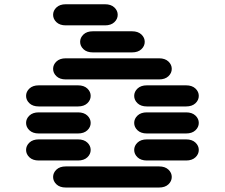

<svg xmlns="http://www.w3.org/2000/svg" viewBox="-20 -881 1040 888"><path d="M284.2 -13.7H715.8Q743.2 -13.7 758.8 -28.3Q774.4 -43 774.4 -62.5Q774.4 -82 758.8 -96.7Q743.2 -111.3 715.8 -111.3H284.2Q256.8 -111.3 241.2 -96.7Q225.6 -82 225.6 -62.5Q225.6 -43 241.2 -28.3Q256.8 -13.7 284.2 -13.7ZM159.2 -138.7H340.8Q368.2 -138.7 383.8 -153.3Q399.4 -168 399.4 -187.5Q399.4 -207 383.8 -221.7Q368.2 -236.3 340.8 -236.3H159.2Q131.8 -236.3 116.2 -221.7Q100.6 -207 100.6 -187.5Q100.6 -168 116.2 -153.3Q131.8 -138.7 159.2 -138.7ZM659.2 -138.7H840.8Q868.2 -138.7 883.8 -153.3Q899.4 -168 899.4 -187.5Q899.4 -207 883.8 -221.7Q868.2 -236.3 840.8 -236.3H659.2Q631.8 -236.3 616.2 -221.7Q600.6 -207 600.6 -187.5Q600.6 -168 616.2 -153.3Q631.8 -138.7 659.2 -138.7ZM159.2 -263.7H340.8Q368.2 -263.7 383.8 -278.3Q399.4 -293 399.4 -312.5Q399.4 -332 383.8 -346.7Q368.2 -361.3 340.8 -361.3H159.2Q131.8 -361.3 116.2 -346.7Q100.6 -332 100.6 -312.5Q100.6 -293 116.2 -278.3Q131.8 -263.7 159.2 -263.7ZM659.2 -263.7H840.8Q868.2 -263.7 883.8 -278.3Q899.4 -293 899.4 -312.5Q899.4 -332 883.8 -346.7Q868.2 -361.3 840.8 -361.3H659.2Q631.8 -361.3 616.2 -346.7Q600.6 -332 600.6 -312.5Q600.6 -293 616.2 -278.3Q631.8 -263.7 659.2 -263.7ZM159.2 -388.7H340.8Q368.2 -388.7 383.8 -403.3Q399.4 -418 399.4 -437.5Q399.4 -457 383.8 -471.7Q368.2 -486.3 340.8 -486.3H159.2Q131.8 -486.3 116.2 -471.7Q100.6 -457 100.6 -437.5Q100.6 -418 116.2 -403.3Q131.8 -388.7 159.2 -388.7ZM659.2 -388.7H840.8Q868.2 -388.7 883.8 -403.3Q899.4 -418 899.4 -437.5Q899.4 -457 883.8 -471.7Q868.2 -486.3 840.8 -486.3H659.2Q631.8 -486.3 616.2 -471.7Q600.6 -457 600.6 -437.5Q600.6 -418 616.2 -403.3Q631.8 -388.7 659.2 -388.7ZM284.2 -513.7H715.8Q743.2 -513.7 758.8 -528.3Q774.4 -543 774.4 -562.5Q774.4 -582 758.8 -596.7Q743.2 -611.3 715.8 -611.3H284.2Q256.8 -611.3 241.2 -596.7Q225.6 -582 225.6 -562.5Q225.6 -543 241.2 -528.3Q256.8 -513.7 284.2 -513.7ZM409.2 -638.7H590.8Q618.2 -638.7 633.8 -653.3Q649.4 -668 649.4 -687.5Q649.4 -707 633.8 -721.7Q618.2 -736.3 590.8 -736.3H409.2Q381.8 -736.3 366.2 -721.7Q350.6 -707 350.6 -687.5Q350.6 -668 366.2 -653.3Q381.8 -638.7 409.2 -638.7ZM284.2 -763.7H465.8Q493.2 -763.7 508.8 -778.3Q524.4 -793 524.4 -812.5Q524.4 -832 508.8 -846.7Q493.2 -861.3 465.8 -861.3H284.2Q256.8 -861.3 241.2 -846.7Q225.6 -832 225.6 -812.5Q225.6 -793 241.2 -778.3Q256.8 -763.7 284.2 -763.7Z"/></svg>

Font: Sixtyfour
Style: Regular
Weight: 400
Designer: Jens Kutilek
Foundry: Jens Kutilek
Version: Version 2.001